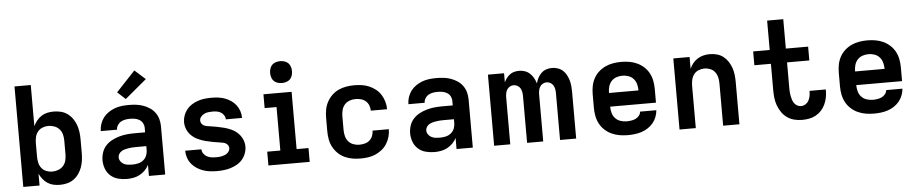

<svg xmlns="http://www.w3.org/2000/svg" viewBox="-43 -1083 6686 1399"><g transform="rotate(-5 3300.0 -383.5)"><path d="M349 8Q325 8 302 3Q279 -2 259 -15Q239 -28 224.5 -46.5Q210 -65 200 -86V0H81V-735H200V-434Q210 -455 224.5 -473.5Q239 -492 259 -505Q279 -518 302 -523Q325 -528 349 -528Q376 -528 402 -521.5Q428 -515 449.5 -499.5Q471 -484 486.5 -462Q502 -440 511 -415Q520 -390 523.5 -363.5Q527 -337 527 -310V-210Q527 -183 523.5 -156.5Q520 -130 511 -105Q502 -80 486.5 -58Q471 -36 449.5 -20.5Q428 -5 402 1.5Q376 8 349 8ZM301 -93Q323 -93 345 -101Q367 -109 382 -126Q397 -143 402.5 -165Q408 -187 408 -210V-310Q408 -333 402.5 -355Q397 -377 382 -394Q367 -411 345 -419Q323 -427 301 -427Q279 -427 258 -418.5Q237 -410 223.5 -393Q210 -376 205 -354Q200 -332 200 -310V-210Q200 -188 205 -166Q210 -144 223.5 -127Q237 -110 258 -101.5Q279 -93 301 -93Z M839 8Q807 8 775.5 0Q744 -8 720 -29Q696 -50 684.5 -80.5Q673 -111 673 -143Q673 -171 682 -199Q691 -227 710.5 -248.5Q730 -270 755.5 -283.5Q781 -297 808.5 -305Q836 -313 864.5 -316Q893 -319 922 -319H1000V-352Q1000 -370 991.5 -386Q983 -402 967.5 -411.5Q952 -421 934 -424Q916 -427 898 -427Q881 -427 864 -424Q847 -421 832 -412.5Q817 -404 807.5 -388.5Q798 -373 798 -356H679Q679 -356 679 -356Q679 -356 679 -356Q679 -382 687.5 -407.5Q696 -433 711.5 -453.5Q727 -474 749 -489Q771 -504 795.5 -513Q820 -522 846 -525Q872 -528 898 -528Q925 -528 951.5 -525Q978 -522 1003.5 -513Q1029 -504 1051.5 -489Q1074 -474 1089.5 -452.5Q1105 -431 1112 -405Q1119 -379 1119 -352V0H1000V-81Q989 -59 971.5 -41.5Q954 -24 932.5 -12.5Q911 -1 887 3.5Q863 8 839 8ZM886 -93Q907 -93 928 -97.5Q949 -102 966 -115Q983 -128 991.5 -148Q1000 -168 1000 -189V-218H922Q909 -218 895.5 -217Q882 -216 869 -214Q856 -212 843 -208.5Q830 -205 818.5 -198Q807 -191 799.5 -179.5Q792 -168 792 -155Q792 -139 801 -125.5Q810 -112 824 -104.5Q838 -97 854 -95Q870 -93 886 -93ZM881 -573 822 -627 961 -775 1039 -705Z M1498 8Q1472 8 1446.5 5Q1421 2 1396.5 -6.5Q1372 -15 1350 -29.5Q1328 -44 1312 -64Q1296 -84 1287.5 -109Q1279 -134 1279 -160H1398Q1398 -143 1408 -128.5Q1418 -114 1433 -106Q1448 -98 1464.5 -95.5Q1481 -93 1498 -93Q1509 -93 1520 -93.5Q1531 -94 1541.5 -96.5Q1552 -99 1562.5 -103Q1573 -107 1581.5 -114Q1590 -121 1595.5 -130.5Q1601 -140 1601 -151Q1601 -162 1595.5 -171Q1590 -180 1581 -185.5Q1572 -191 1562 -193.5Q1552 -196 1542 -197Q1514 -201 1486.5 -206Q1459 -211 1432 -218Q1405 -225 1379 -237Q1353 -249 1332.5 -268Q1312 -287 1300.5 -313.5Q1289 -340 1289 -368Q1289 -392 1297.5 -416Q1306 -440 1321.5 -459.5Q1337 -479 1358.5 -492.5Q1380 -506 1403.5 -514Q1427 -522 1452 -525Q1477 -528 1502 -528Q1527 -528 1552 -525Q1577 -522 1600.5 -513.5Q1624 -505 1645.5 -490.5Q1667 -476 1682 -456Q1697 -436 1705 -412Q1713 -388 1713 -362H1594Q1594 -378 1585 -392Q1576 -406 1562.5 -414Q1549 -422 1533.5 -424.5Q1518 -427 1502 -427Q1486 -427 1471 -425Q1456 -423 1442 -416.5Q1428 -410 1417.5 -397.5Q1407 -385 1407 -369Q1407 -359 1412.5 -349.5Q1418 -340 1427 -334.5Q1436 -329 1446 -326.5Q1456 -324 1466 -323Q1494 -319 1521.5 -314Q1549 -309 1576 -302Q1603 -295 1629 -283Q1655 -271 1675 -252Q1695 -233 1707 -207Q1719 -181 1719 -153Q1719 -127 1710 -102.5Q1701 -78 1684.5 -58.5Q1668 -39 1645.5 -26Q1623 -13 1599 -5.5Q1575 2 1549.5 5Q1524 8 1498 8Z M1874 0V-101H1970V-419H1883V-520H2089V-101H2176V0ZM2025 -590Q2009 -590 1993 -595Q1977 -600 1966 -611Q1955 -622 1950 -638Q1945 -654 1945 -670Q1945 -686 1950 -702Q1955 -718 1966 -729Q1977 -740 1993 -745Q2009 -750 2025 -750Q2041 -750 2057 -745Q2073 -740 2084 -729Q2095 -718 2100 -702Q2105 -686 2105 -670Q2105 -654 2100 -638Q2095 -622 2084 -611Q2073 -600 2057 -595Q2041 -590 2025 -590Z M2548 8Q2518 8 2488.5 3Q2459 -2 2432 -14.5Q2405 -27 2383.5 -48Q2362 -69 2348 -95Q2334 -121 2328.5 -150.5Q2323 -180 2323 -210V-310Q2323 -340 2328.5 -369.5Q2334 -399 2348 -425Q2362 -451 2383.5 -472Q2405 -493 2432 -505.5Q2459 -518 2488.5 -523Q2518 -528 2548 -528Q2575 -528 2603 -524Q2631 -520 2656.5 -509Q2682 -498 2704 -480.5Q2726 -463 2741 -439Q2756 -415 2763.5 -388Q2771 -361 2771 -333Q2771 -333 2771 -333Q2771 -333 2771 -333H2652Q2652 -333 2652 -333Q2652 -333 2652 -333Q2652 -353 2644.5 -372Q2637 -391 2622 -404Q2607 -417 2587 -422Q2567 -427 2548 -427Q2525 -427 2503.5 -419Q2482 -411 2467.5 -394Q2453 -377 2447.5 -354.5Q2442 -332 2442 -310V-210Q2442 -188 2447.5 -165.5Q2453 -143 2467.5 -126Q2482 -109 2503.5 -101Q2525 -93 2548 -93Q2567 -93 2587 -98Q2607 -103 2622 -116Q2637 -129 2644.5 -148Q2652 -167 2652 -187Q2652 -187 2652 -187Q2652 -187 2652 -187H2771Q2771 -187 2771 -187Q2771 -187 2771 -187Q2771 -159 2763.5 -132Q2756 -105 2741 -81Q2726 -57 2704 -39.5Q2682 -22 2656.5 -11Q2631 0 2603 4Q2575 8 2548 8Z M3089 8Q3057 8 3025.5 0Q2994 -8 2970 -29Q2946 -50 2934.5 -80.5Q2923 -111 2923 -143Q2923 -171 2932 -199Q2941 -227 2960.5 -248.5Q2980 -270 3005.5 -283.5Q3031 -297 3058.5 -305Q3086 -313 3114.5 -316Q3143 -319 3172 -319H3250V-352Q3250 -370 3241.5 -386Q3233 -402 3217.5 -411.5Q3202 -421 3184 -424Q3166 -427 3148 -427Q3131 -427 3114 -424Q3097 -421 3082 -412.5Q3067 -404 3057.5 -388.5Q3048 -373 3048 -356H2929Q2929 -356 2929 -356Q2929 -356 2929 -356Q2929 -382 2937.5 -407.5Q2946 -433 2961.5 -453.5Q2977 -474 2999 -489Q3021 -504 3045.5 -513Q3070 -522 3096 -525Q3122 -528 3148 -528Q3175 -528 3201.5 -525Q3228 -522 3253.5 -513Q3279 -504 3301.5 -489Q3324 -474 3339.5 -452.5Q3355 -431 3362 -405Q3369 -379 3369 -352V0H3250V-81Q3239 -59 3221.5 -41.5Q3204 -24 3182.5 -12.5Q3161 -1 3137 3.5Q3113 8 3089 8ZM3136 -93Q3157 -93 3178 -97.5Q3199 -102 3216 -115Q3233 -128 3241.5 -148Q3250 -168 3250 -189V-218H3172Q3159 -218 3145.5 -217Q3132 -216 3119 -214Q3106 -212 3093 -208.5Q3080 -205 3068.5 -198Q3057 -191 3049.5 -179.5Q3042 -168 3042 -155Q3042 -139 3051 -125.5Q3060 -112 3074 -104.5Q3088 -97 3104 -95Q3120 -93 3136 -93Z M3525 0V-520H3643V-453Q3650 -469 3661 -483.5Q3672 -498 3686 -508.5Q3700 -519 3717.5 -523.5Q3735 -528 3753 -528Q3775 -528 3795.5 -521Q3816 -514 3832 -499Q3848 -484 3858.5 -465Q3869 -446 3875 -425Q3880 -445 3890 -464.5Q3900 -484 3915.5 -499Q3931 -514 3951.5 -521Q3972 -528 3994 -528Q4015 -528 4036 -521Q4057 -514 4073 -499.5Q4089 -485 4099 -466Q4109 -447 4115 -426.5Q4121 -406 4123 -384.5Q4125 -363 4125 -342V0H4007V-342Q4007 -356 4004.5 -371Q4002 -386 3994.5 -399Q3987 -412 3973.5 -419.5Q3960 -427 3946 -427Q3931 -427 3917.5 -419.5Q3904 -412 3896.5 -399Q3889 -386 3886.5 -371Q3884 -356 3884 -342V0H3766V-342Q3766 -356 3763.5 -371Q3761 -386 3753.5 -399Q3746 -412 3732.5 -419.5Q3719 -427 3704 -427Q3690 -427 3676.5 -419.5Q3663 -412 3655.5 -399Q3648 -386 3645.5 -371Q3643 -356 3643 -342V0Z M4503 8Q4473 8 4443 3Q4413 -2 4385.5 -14.5Q4358 -27 4335.5 -47.5Q4313 -68 4299 -94Q4285 -120 4279 -150Q4273 -180 4273 -210V-310Q4273 -340 4278.5 -369.5Q4284 -399 4298 -425.5Q4312 -452 4334.5 -472.5Q4357 -493 4384 -505.5Q4411 -518 4440.5 -523Q4470 -528 4500 -528Q4530 -528 4559.5 -523Q4589 -518 4616 -505.5Q4643 -493 4665.5 -472.5Q4688 -452 4702 -425.5Q4716 -399 4721.5 -369.5Q4727 -340 4727 -310V-210H4392Q4392 -187 4398 -164.5Q4404 -142 4419.5 -125Q4435 -108 4457.5 -100.5Q4480 -93 4503 -93Q4519 -93 4536 -95.5Q4553 -98 4568 -105Q4583 -112 4594 -125.5Q4605 -139 4606 -155H4725Q4723 -130 4713.5 -105.5Q4704 -81 4687.5 -61.5Q4671 -42 4649.5 -28Q4628 -14 4603.5 -6Q4579 2 4553.5 5Q4528 8 4503 8ZM4392 -310H4608Q4608 -333 4602 -355.5Q4596 -378 4581 -395Q4566 -412 4544.5 -419.5Q4523 -427 4500 -427Q4477 -427 4455.5 -419.5Q4434 -412 4419 -395Q4404 -378 4398 -355.5Q4392 -333 4392 -310Z M4881 0V-520H5000V-434Q5009 -455 5024 -473.5Q5039 -492 5059 -504.5Q5079 -517 5102 -522.5Q5125 -528 5148 -528Q5174 -528 5200 -521Q5226 -514 5246.5 -498Q5267 -482 5281.5 -460Q5296 -438 5304.5 -413Q5313 -388 5316 -362Q5319 -336 5319 -310V0H5200V-310Q5200 -332 5195 -353.5Q5190 -375 5177 -392.5Q5164 -410 5143 -418.5Q5122 -427 5100 -427Q5078 -427 5057 -418.5Q5036 -410 5023 -392.5Q5010 -375 5005 -353.5Q5000 -332 5000 -310V0Z M5778 8Q5749 8 5720.5 1Q5692 -6 5668.5 -22.5Q5645 -39 5628.5 -63Q5612 -87 5602 -114.5Q5592 -142 5589 -170.5Q5586 -199 5586 -228V-419H5465V-520H5586V-735H5704V-520H5867V-419H5704V-228Q5704 -214 5705 -199.5Q5706 -185 5709 -171Q5712 -157 5716.5 -143.5Q5721 -130 5729.5 -118.5Q5738 -107 5750.5 -100Q5763 -93 5778 -93Q5795 -93 5810 -102Q5825 -111 5833.5 -126Q5842 -141 5845.5 -158Q5849 -175 5849 -192Q5849 -194 5849 -195.5Q5849 -197 5849 -198H5968Q5968 -195 5968 -192.5Q5968 -190 5968 -187Q5968 -161 5962.5 -135.5Q5957 -110 5946 -87Q5935 -64 5917.5 -45Q5900 -26 5877 -13.5Q5854 -1 5828.5 3.5Q5803 8 5778 8Z M6303 8Q6273 8 6243 3Q6213 -2 6185.5 -14.5Q6158 -27 6135.5 -47.5Q6113 -68 6099 -94Q6085 -120 6079 -150Q6073 -180 6073 -210V-310Q6073 -340 6078.5 -369.5Q6084 -399 6098 -425.5Q6112 -452 6134.5 -472.5Q6157 -493 6184 -505.5Q6211 -518 6240.5 -523Q6270 -528 6300 -528Q6330 -528 6359.5 -523Q6389 -518 6416 -505.5Q6443 -493 6465.5 -472.5Q6488 -452 6502 -425.5Q6516 -399 6521.5 -369.5Q6527 -340 6527 -310V-210H6192Q6192 -187 6198 -164.5Q6204 -142 6219.5 -125Q6235 -108 6257.5 -100.5Q6280 -93 6303 -93Q6319 -93 6336 -95.5Q6353 -98 6368 -105Q6383 -112 6394 -125.5Q6405 -139 6406 -155H6525Q6523 -130 6513.5 -105.5Q6504 -81 6487.5 -61.5Q6471 -42 6449.5 -28Q6428 -14 6403.5 -6Q6379 2 6353.5 5Q6328 8 6303 8ZM6192 -310H6408Q6408 -333 6402 -355.5Q6396 -378 6381 -395Q6366 -412 6344.5 -419.5Q6323 -427 6300 -427Q6277 -427 6255.5 -419.5Q6234 -412 6219 -395Q6204 -378 6198 -355.5Q6192 -333 6192 -310Z"/></g></svg>

Font: Zed Sans Extended
Style: Bold
Weight: 700
Width: 7
Designer: Belleve Invis
Foundry: Belleve Invis
Version: Version 1.0.0; ttfautohint (v1.8.4)